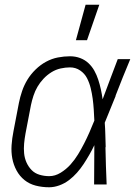

<svg xmlns="http://www.w3.org/2000/svg" viewBox="-20 -780 590 812"><path d="M188 12Q158 12 131 5Q104 -2 83.5 -18.5Q63 -35 50 -59Q37 -83 32 -110Q27 -137 29 -166Q31 -195 37 -225L60 -345Q65 -370 73.5 -395Q82 -420 96 -443Q110 -466 130.5 -486Q151 -506 175 -519Q199 -532 225 -537Q251 -542 276 -542Q299 -542 319 -534.5Q339 -527 354 -513Q369 -499 379 -481Q389 -463 395.5 -443Q402 -423 406.5 -402.5Q411 -382 414 -360Q430 -403 446 -445.5Q462 -488 478 -530H531Q515 -492 499.5 -453.5Q484 -415 469 -376V-374Q457 -346 446 -317.5Q435 -289 423 -261Q425 -235 425.5 -209.5Q426 -184 427 -158L426 -157Q427 -117 428 -78Q429 -39 431 0H378Q378 -41 378.5 -82.5Q379 -124 379 -166Q369 -145 357.5 -125Q346 -105 333.5 -86Q321 -67 305.5 -49.5Q290 -32 271.5 -18Q253 -4 231 4Q209 12 188 12ZM188 -35Q213 -35 236.5 -49.5Q260 -64 278 -84Q296 -104 310 -127Q324 -150 336 -173.5Q348 -197 358.5 -221Q369 -245 379 -270Q378 -293 376.5 -316.5Q375 -340 372 -362.5Q369 -385 363.5 -407.5Q358 -430 348 -449.5Q338 -469 319 -482Q300 -495 276 -495Q257 -495 236.5 -490.5Q216 -486 197.5 -474.5Q179 -463 164 -447Q149 -431 138.5 -413Q128 -395 121.5 -375Q115 -355 111 -336L88 -216Q84 -194 82 -173Q80 -152 82 -131.5Q84 -111 92 -93Q100 -75 113.5 -61Q127 -47 147 -41Q167 -35 188 -35ZM301 -610 342 -760H400L348 -610Z"/></svg>

Font: Lode Dark Term
Style: Italic
Weight: 400
Italic angle: -11°
Monospace: yes
Designer: Belleve Invis
Foundry: Belleve Invis
Version: Version 29.2.0